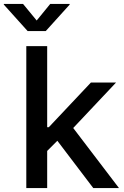

<svg xmlns="http://www.w3.org/2000/svg" viewBox="-65 -964 638 984"><path d="M168.5 -182.1V-312H185.1L400.9 -541H529.8L283.2 -279.3H265.6ZM69.8 0V-727.5H176.8V0ZM413.1 0 219.2 -255.4 293 -330.6 544.9 0ZM53.2 -943.8 123 -858.9 192.4 -943.8H292V-940.4L169.4 -804.7H76.7L-45.4 -940.4V-943.8Z"/></svg>

Font: Inter 17pt Medium
Style: Regular
Weight: 500
Version: Version 4.001;git-66647c0bb